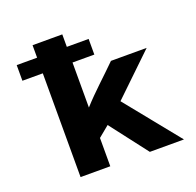

<svg xmlns="http://www.w3.org/2000/svg" viewBox="-130 -888 1049 1026"><g transform="rotate(-20 394.5 -375.0)"><path d="M389 -212 552 0H746L497 -308L726 -528H523C458 -463 388 -402 327 -334V-590H451V-679H327V-750H158V-679H42V-590H158V0H327V-161Z"/></g></svg>

Font: Asimov
Style: XWid
Weight: 500
Designer: Google
Version: Version 2.000980; 2014